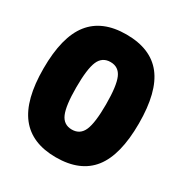

<svg xmlns="http://www.w3.org/2000/svg" viewBox="-161 -797 883 929"><g transform="rotate(30 280.0 -333.0)"><path d="M14 -333Q14 -509 80 -592.5Q146 -676 280 -676Q416 -676 481.5 -592.5Q547 -509 547 -333Q547 -157 481.5 -73.5Q416 10 280 10Q146 10 80 -74Q14 -158 14 -333ZM363 -333Q363 -436 344.5 -479Q326 -522 280 -522Q234 -522 215.5 -479Q197 -436 197 -333Q197 -231 215.5 -188Q234 -145 280 -145Q326 -145 344.5 -188Q363 -231 363 -333Z"/></g></svg>

Font: Cairo Black
Style: Regular
Weight: 900
Designer: Mohamed Gaber, the designers of Titillium
Foundry: Kief Type Foundry
Version: Version 2.009; ttfautohint (v1.5.33-1714) -l 8 -r 50 -G 200 